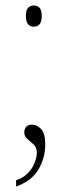

<svg xmlns="http://www.w3.org/2000/svg" viewBox="-20 -530 250 704"><path d="M104 -432Q92 -432 83.5 -440.5Q75 -449 75 -472Q75 -494 83.5 -502Q92 -510 104 -510Q116 -510 124.5 -502Q133 -494 133 -472Q133 -449 124.5 -440.5Q116 -432 104 -432ZM39 131Q66 122 83 104Q100 86 107.5 65.5Q115 45 115 29Q115 11 103.5 0Q92 -11 80.5 -20.5Q69 -30 69 -44Q69 -57 76 -65Q83 -73 97 -73Q116 -73 131 -56.5Q146 -40 146 0Q146 48 121.5 90.5Q97 133 39 154Z"/></svg>

Font: Noto Serif Lao SemiCondensed Thin
Style: Regular
Weight: 100
Width: 4
Designer: Monotype Design Team
Foundry: Monotype Imaging Inc.
Version: Version 2.003; ttfautohint (v1.8.4.7-5d5b)